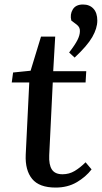

<svg xmlns="http://www.w3.org/2000/svg" viewBox="-20 -832 461 866"><path d="M39 -505 118 -513 165 -667H229L220 -511H369L366 -460H218L202 -132Q200 -89 214 -67.5Q228 -46 262 -46Q292 -46 317 -61Q342 -76 366 -100L393 -68Q367 -34 326 -10Q285 14 231 14Q157 14 125 -25Q93 -64 96 -134L112 -460H33ZM316.6 -572.3 291.8 -595.2Q318.6 -629.9 329.5 -651.8Q340.4 -673.6 340.4 -691.5Q341.4 -709.4 325.5 -721.3L301.7 -739.2Q294.7 -767 308.2 -789.3Q321.6 -811.7 354.3 -811.7Q384.1 -811.7 401.5 -792.8Q418.9 -773.9 418.9 -739.2Q418.9 -704.4 396.1 -664.7Q373.2 -625 316.6 -572.3Z"/></svg>

Font: Literata 36pt Medium
Style: Italic
Weight: 500
Italic angle: -2°
Designer: Latin by Veronika Burian and Jose Scaglione. Greek by Irene Vlachou. Cyrillic by Vera Evstafieva
Foundry: TypeTogether
Version: Version 3.002